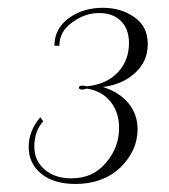

<svg xmlns="http://www.w3.org/2000/svg" viewBox="-20 -453 427 485"><path d="M161.7 -395.8Q130 -373.3 130 -337.5H117.5Q117.5 -380.8 154.2 -407.5Q190 -433.3 240 -433.3Q285.8 -433.3 320 -409.2Q353.3 -385.8 353.3 -341.7Q353.3 -298.3 321.7 -269.2Q289.2 -239.2 240 -233.3Q281.7 -220 304.6 -192.1Q327.5 -164.2 327.5 -126.7Q327.5 -72.5 284.2 -30Q240 11.7 170.8 11.7Q115.8 11.7 84.2 -14.2Q52.5 -40 52.5 -81.7Q52.5 -122.5 81.7 -156.7L89.2 -146.7Q66.7 -121.7 66.7 -82.5Q66.7 -47.5 92.5 -25Q118.3 -2.5 160 -2.5Q215 -2.5 247.5 -41.7Q280.8 -80 280.8 -130Q280.8 -169.2 259.2 -196.2Q237.5 -223.3 199.2 -229.2Q190 -226.7 188.3 -226.7Q179.2 -226.7 179.2 -231.7Q179.2 -236.7 188.3 -236.7Q195.8 -236.7 199.2 -235Q249.2 -240 277.5 -270Q305.8 -300 305.8 -344.2Q305.8 -380 285.4 -400Q265 -420 230.8 -420Q193.3 -420 161.7 -395.8Z"/></svg>

Font: Sirivennela
Style: Regular
Weight: 400
Designer: Appaji Ambarisha Darbha
Foundry: Appaji Ambarisha Darbha
Version: Version 1.00; ttfautohint (v1.8.4.7-5d5b)